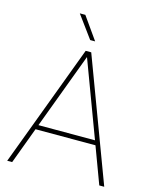

<svg xmlns="http://www.w3.org/2000/svg" viewBox="-132 -992 860 1079"><g transform="rotate(15 298.5 -453.0)"><path d="M551.8 0 472.7 -212.4H124L44.9 0H16.1L282.2 -710.9H314.5L580.6 0ZM133.8 -238.8H462.9L298.3 -679.2ZM228 -905.8 319.8 -775.9H291L195.8 -905.8Z"/></g></svg>

Font: Vazirmatn UI FD Thin
Style: Regular
Weight: 100
Designer: Saber Rastikerdar
Foundry: Saber Rastikerdar
Version: Version 33.003